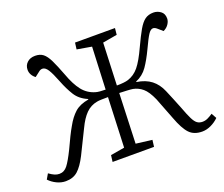

<svg xmlns="http://www.w3.org/2000/svg" viewBox="-118 -886 1252 1075"><g transform="rotate(-20 508.0 -348.0)"><path d="M486 -350Q465 -350 447 -349.5Q429 -349 420 -347Q381 -340 353 -312Q325 -284 301 -233Q259 -146 231.5 -92Q204 -38 176 -13Q148 12 104 12Q77 12 51 -0.5Q25 -13 6 -33L24 -64Q42 -51 56 -45Q70 -39 84 -39Q113 -39 132.5 -64Q152 -89 181 -148Q200 -189 213.5 -216.5Q227 -244 241 -268Q265 -312 295 -339Q325 -366 378 -375V-378Q330 -398 306 -436.5Q282 -475 263 -524Q242 -578 227 -601.5Q212 -625 195 -625Q184 -625 175 -618L144 -594Q131 -603 123 -617Q115 -631 115 -647Q115 -673 133 -690Q151 -707 181 -707Q210 -707 228.5 -692.5Q247 -678 263.5 -644Q280 -610 302 -552Q326 -486 355 -449.5Q384 -413 429 -400Q438 -397 454 -395.5Q470 -394 488 -394L499 -646L412 -661L417 -700H655L651 -661L565 -646L555 -394Q578 -394 595.5 -396Q613 -398 622 -401Q661 -413 688.5 -446.5Q716 -480 749 -552Q776 -610 795.5 -644Q815 -678 835.5 -693Q856 -708 886 -708Q909 -708 928.5 -694Q948 -680 948 -651Q948 -634 936.5 -617Q925 -600 905 -591L875 -617Q864 -626 854 -626Q840 -626 826 -605Q812 -584 785 -526Q759 -471 733 -433.5Q707 -396 664 -378V-375Q717 -367 750.5 -341Q784 -315 803 -270Q815 -242 826 -215Q837 -188 851 -153Q868 -107 880.5 -82Q893 -57 906 -48Q919 -39 937 -39Q953 -39 968 -46Q983 -53 999 -64L1016 -33Q996 -13 969.5 -0.5Q943 12 917 12Q868 12 840.5 -17Q813 -46 787 -116Q772 -154 761 -183Q750 -212 737 -245Q714 -297 689 -318Q664 -339 633 -345Q620 -347 599 -348Q578 -349 553 -350L542 -52L638 -40L633 0H386L391 -39L474 -53Z"/></g></svg>

Font: Literata 12pt Light
Style: Italic
Weight: 300
Italic angle: -2°
Designer: Latin by Veronika Burian and Jose Scaglione. Greek by Irene Vlachou. Cyrillic by Vera Evstafieva
Foundry: TypeTogether
Version: Version 3.002